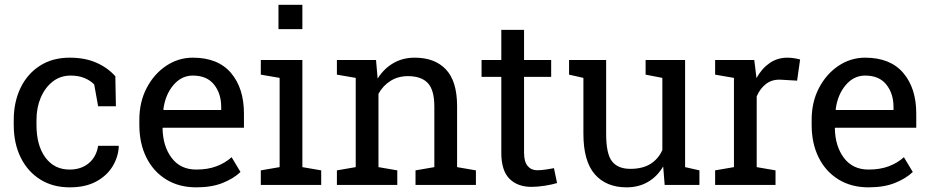

<svg xmlns="http://www.w3.org/2000/svg" viewBox="-20 -782 3934 812"><path d="M274.9 10.3Q203.1 10.3 149.9 -23.2Q96.7 -56.6 67.4 -116.2Q38.1 -175.8 38.1 -253.9V-274.4Q38.1 -349.6 66.4 -409.2Q94.7 -468.8 147.9 -503.4Q201.2 -538.1 274.9 -538.1Q338.9 -538.1 387 -517.1Q435.1 -496.1 467.8 -459.5L470.2 -332.5H395L378.4 -424.8Q361.8 -441.9 336.9 -452.1Q312 -462.4 278.3 -462.4Q235.4 -462.4 202.9 -437Q170.4 -411.6 152.3 -369.1Q134.3 -326.7 134.3 -274.4V-253.9Q134.3 -167 171.9 -116Q209.5 -64.9 274.4 -64.9Q323.2 -64.9 355.5 -91.8Q387.7 -118.7 395 -165.5H481.4L482.4 -162.6Q480 -117.2 455.6 -77.6Q431.2 -38.1 386 -13.9Q340.8 10.3 274.9 10.3Z M810.1 10.3Q736.8 10.3 682.6 -23.2Q628.4 -56.6 598.9 -116.2Q569.3 -175.8 569.3 -253.9V-275.4Q569.3 -350.6 600.3 -409.9Q631.3 -469.2 682.9 -503.7Q734.4 -538.1 795.4 -538.1Q901.9 -538.1 956.8 -473.6Q1011.7 -409.2 1011.7 -301.8V-241.7H668.9L667.5 -239.3Q668.9 -163.1 706.1 -114Q743.2 -64.9 810.1 -64.9Q858.9 -64.9 895.8 -78.9Q932.6 -92.8 959.5 -117.2L997.1 -54.7Q968.8 -27.3 922.1 -8.5Q875.5 10.3 810.1 10.3ZM671.9 -316.9H915.5V-329.6Q915.5 -386.2 885.3 -424.3Q855 -462.4 795.4 -462.4Q747.1 -462.4 712.9 -421.6Q678.7 -380.9 670.9 -319.3Z M1083 0V-61.5L1162.6 -75.2V-452.6L1083 -466.3V-528.3H1258.8V-75.2L1338.4 -61.5V0ZM1157.7 -658.7V-761.7H1258.8V-658.7Z M1404.8 0V-61.5L1484.4 -75.2V-452.6L1404.8 -466.3V-528.3H1570.3L1577.1 -449.7Q1603.5 -491.7 1643.3 -514.9Q1683.1 -538.1 1733.9 -538.1Q1819.3 -538.1 1866.2 -488Q1913.1 -438 1913.1 -333.5V-75.2L1992.7 -61.5V0H1737.3V-61.5L1816.9 -75.2V-331.5Q1816.9 -401.4 1789.3 -430.7Q1761.7 -460 1705.1 -460Q1663.6 -460 1631.6 -439.9Q1599.6 -419.9 1580.6 -385.3V-75.2L1660.2 -61.5V0Z M2227.5 8.3Q2168.9 8.3 2134.5 -26.1Q2100.1 -60.5 2100.1 -136.2V-457H2016.6V-528.3H2100.1V-655.8H2196.3V-528.3H2311V-457H2196.3V-136.2Q2196.3 -98.1 2211.4 -80.1Q2226.6 -62 2252 -62Q2269 -62 2290 -65.2Q2311 -68.4 2322.8 -70.8L2335.9 -7.8Q2314.9 -1.5 2284.4 3.4Q2253.9 8.3 2227.5 8.3Z M2629.9 10.3Q2543.9 10.3 2495.6 -44.9Q2447.3 -100.1 2447.3 -216.8V-452.6L2386.7 -466.3V-528.3H2543.5V-215.8Q2543.5 -131.3 2568.4 -99.6Q2593.3 -67.9 2646 -67.9Q2697.3 -67.9 2730.7 -88.6Q2764.2 -109.4 2781.2 -147.5V-452.6L2710.4 -466.3V-528.3H2877.4V-75.2L2938 -61.5V0H2791L2784.7 -78.1Q2759.8 -35.6 2720.5 -12.7Q2681.2 10.3 2629.9 10.3Z M3004.4 0V-61.5L3084 -75.2V-452.6L3004.4 -466.3V-528.3H3169.9L3178.2 -460.9L3179.2 -451.7Q3201.7 -492.2 3234.6 -515.1Q3267.6 -538.1 3310.1 -538.1Q3325.2 -538.1 3341.1 -535.4Q3356.9 -532.7 3363.8 -530.3L3351.1 -440.9L3284.2 -444.8Q3246.1 -447.3 3220.2 -427.5Q3194.3 -407.7 3180.2 -374.5V-75.2L3259.8 -61.5V0Z M3653.3 10.3Q3580.1 10.3 3525.9 -23.2Q3471.7 -56.6 3442.1 -116.2Q3412.6 -175.8 3412.6 -253.9V-275.4Q3412.6 -350.6 3443.6 -409.9Q3474.6 -469.2 3526.1 -503.7Q3577.6 -538.1 3638.7 -538.1Q3745.1 -538.1 3800 -473.6Q3855 -409.2 3855 -301.8V-241.7H3512.2L3510.7 -239.3Q3512.2 -163.1 3549.3 -114Q3586.4 -64.9 3653.3 -64.9Q3702.1 -64.9 3739 -78.9Q3775.9 -92.8 3802.7 -117.2L3840.3 -54.7Q3812 -27.3 3765.4 -8.5Q3718.8 10.3 3653.3 10.3ZM3515.1 -316.9H3758.8V-329.6Q3758.8 -386.2 3728.5 -424.3Q3698.2 -462.4 3638.7 -462.4Q3590.3 -462.4 3556.2 -421.6Q3522 -380.9 3514.2 -319.3Z"/></svg>

Font: Roboto Slab
Style: Regular
Weight: 400
Designer: Google
Version: Version 2.000; ttfautohint (v1.8.1.43-b0c9)